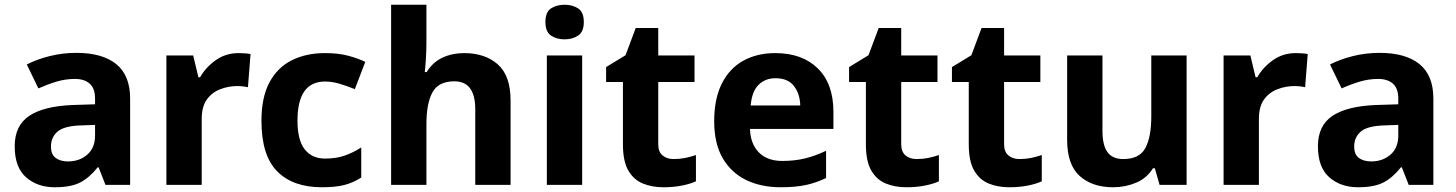

<svg xmlns="http://www.w3.org/2000/svg" viewBox="-20 -780 6142 810"><path d="M302 -557Q412 -557 470.5 -509.5Q529 -462 529 -364V0H425L396 -74H392Q357 -30 318 -10Q279 10 211 10Q138 10 90 -32Q42 -74 42 -163Q42 -250 103 -291Q164 -332 286 -337L381 -340V-364Q381 -407 358.5 -427Q336 -447 296 -447Q256 -447 218 -435.5Q180 -424 142 -407L93 -508Q136 -530 190 -543.5Q244 -557 302 -557ZM381 -253 323 -251Q251 -249 223 -225Q195 -201 195 -162Q195 -128 215 -113.5Q235 -99 267 -99Q315 -99 348 -127.5Q381 -156 381 -208Z M987 -556Q998 -556 1013 -555Q1028 -554 1037 -552L1026 -412Q1018 -414 1005 -415.5Q992 -417 982 -417Q944 -417 909 -403.5Q874 -390 852.5 -360Q831 -330 831 -278V0H682V-546H795L817 -454H824Q848 -496 890 -526Q932 -556 987 -556Z M1338 10Q1216 10 1149.5 -57Q1083 -124 1083 -270Q1083 -370 1117 -433Q1151 -496 1211.5 -526Q1272 -556 1351 -556Q1407 -556 1448.5 -545Q1490 -534 1521 -519L1477 -404Q1442 -418 1411.5 -427Q1381 -436 1351 -436Q1235 -436 1235 -271Q1235 -189 1265.5 -150Q1296 -111 1351 -111Q1398 -111 1434 -123.5Q1470 -136 1504 -158V-31Q1470 -9 1432.5 0.5Q1395 10 1338 10Z M1779 -760V-605Q1779 -564 1776.5 -527.5Q1774 -491 1772 -476H1780Q1806 -518 1847 -537Q1888 -556 1938 -556Q2026 -556 2080 -508.5Q2134 -461 2134 -356V0H1985V-319Q1985 -437 1897 -437Q1830 -437 1804.5 -390.5Q1779 -344 1779 -257V0H1630V-760Z M2362 -760Q2395 -760 2419 -744.5Q2443 -729 2443 -687Q2443 -646 2419 -630Q2395 -614 2362 -614Q2328 -614 2304.5 -630Q2281 -646 2281 -687Q2281 -729 2304.5 -744.5Q2328 -760 2362 -760ZM2436 -546V0H2287V-546Z M2822 -109Q2847 -109 2870 -113.5Q2893 -118 2916 -126V-15Q2892 -4 2856.5 3Q2821 10 2779 10Q2730 10 2691.5 -6Q2653 -22 2630.5 -61Q2608 -100 2608 -171V-434H2537V-497L2619 -547L2662 -662H2757V-546H2910V-434H2757V-171Q2757 -140 2775 -124.5Q2793 -109 2822 -109Z M3251 -556Q3364 -556 3430 -491.5Q3496 -427 3496 -308V-236H3144Q3146 -173 3181.5 -137Q3217 -101 3280 -101Q3332 -101 3375.5 -111.5Q3419 -122 3465 -144V-29Q3424 -9 3380 0.5Q3336 10 3273 10Q3191 10 3128 -20.5Q3065 -51 3029 -112.5Q2993 -174 2993 -269Q2993 -364 3025.5 -428Q3058 -492 3116 -524Q3174 -556 3251 -556ZM3252 -450Q3208 -450 3180 -422Q3152 -394 3147 -335H3356Q3355 -384 3329.5 -417Q3304 -450 3252 -450Z M3847 -109Q3872 -109 3895 -113.5Q3918 -118 3941 -126V-15Q3917 -4 3881.5 3Q3846 10 3804 10Q3755 10 3716.5 -6Q3678 -22 3655.5 -61Q3633 -100 3633 -171V-434H3562V-497L3644 -547L3687 -662H3782V-546H3935V-434H3782V-171Q3782 -140 3800 -124.5Q3818 -109 3847 -109Z M4281 -109Q4306 -109 4329 -113.5Q4352 -118 4375 -126V-15Q4351 -4 4315.5 3Q4280 10 4238 10Q4189 10 4150.5 -6Q4112 -22 4089.5 -61Q4067 -100 4067 -171V-434H3996V-497L4078 -547L4121 -662H4216V-546H4369V-434H4216V-171Q4216 -140 4234 -124.5Q4252 -109 4281 -109Z M4986 -546V0H4872L4852 -70H4844Q4818 -28 4772.5 -9Q4727 10 4676 10Q4588 10 4535 -37.5Q4482 -85 4482 -190V-546H4631V-227Q4631 -168 4652 -138.5Q4673 -109 4719 -109Q4787 -109 4812 -155.5Q4837 -202 4837 -289V-546Z M5447 -556Q5458 -556 5473 -555Q5488 -554 5497 -552L5486 -412Q5478 -414 5465 -415.5Q5452 -417 5442 -417Q5404 -417 5369 -403.5Q5334 -390 5312.5 -360Q5291 -330 5291 -278V0H5142V-546H5255L5277 -454H5284Q5308 -496 5350 -526Q5392 -556 5447 -556Z M5800 -557Q5910 -557 5968.5 -509.5Q6027 -462 6027 -364V0H5923L5894 -74H5890Q5855 -30 5816 -10Q5777 10 5709 10Q5636 10 5588 -32Q5540 -74 5540 -163Q5540 -250 5601 -291Q5662 -332 5784 -337L5879 -340V-364Q5879 -407 5856.5 -427Q5834 -447 5794 -447Q5754 -447 5716 -435.5Q5678 -424 5640 -407L5591 -508Q5634 -530 5688 -543.5Q5742 -557 5800 -557ZM5879 -253 5821 -251Q5749 -249 5721 -225Q5693 -201 5693 -162Q5693 -128 5713 -113.5Q5733 -99 5765 -99Q5813 -99 5846 -127.5Q5879 -156 5879 -208Z"/></svg>

Font: Noto Sans
Style: Bold
Weight: 700
Designer: Monotype Design Team
Foundry: Monotype Imaging Inc.
Version: Version 2.000;GOOG;noto-source:20170915:90ef993387c0; ttfaut